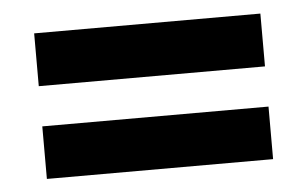

<svg xmlns="http://www.w3.org/2000/svg" viewBox="-33 -547 582 364"><g transform="rotate(-5 258.0 -364.5)"><path d="M43 -402.5V-503H473.5V-402.5ZM43 -226V-326H473.5V-226Z"/></g></svg>

Font: Big Shoulders Stencil Text Thin ExtraBold
Style: Regular
Weight: 800
Version: Version 2.001